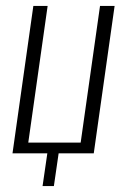

<svg xmlns="http://www.w3.org/2000/svg" viewBox="-20 -515 427 645"><path d="M123 110 139 0H22L92 -495H140L75 -36H251L316 -495H365L295 0H177L161 110Z"/></svg>

Font: Alumni Sans Light
Style: Italic
Weight: 300
Italic angle: -8°
Version: Version 1.016